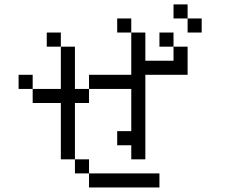

<svg xmlns="http://www.w3.org/2000/svg" viewBox="-20 -832 1040 852"><path d="M687.5 0V-62.5H375V0ZM875 -687.5V-750H812.5V-687.5ZM375 -62.5V-125H312.5V-62.5ZM312.5 -125Q312.5 -125 312.5 -375H375V-437.5H312.5V-625H250V-437.5H125V-375H250Q250 -375 250 -125ZM562.5 -187.5V-125H625Q625 -125 625 -500H812.5Q812.5 -500 812.5 -625H750V-562.5H625Q625 -562.5 625 -687.5H562.5V-500H375V-437.5H562.5V-250H500V-187.5ZM125 -437.5V-500H62.5V-437.5ZM250 -625V-687.5H187.5V-625ZM750 -625V-687.5H687.5V-625ZM562.5 -687.5V-750H500V-687.5ZM812.5 -750V-812.5H750V-750Z"/></svg>

Font: Unifont
Style: Regular
Weight: 500
Version: Version 13.0.05